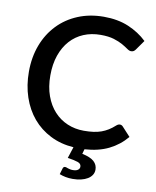

<svg xmlns="http://www.w3.org/2000/svg" viewBox="-97 -802 858 1054"><g transform="rotate(10 332.0 -275.0)"><path d="M330 121Q333.5 121 337.2 122.5Q341 124 346.2 125.8Q351.5 127.5 358.2 129Q365 130.5 374 130.5Q393 130.5 402.2 123.2Q411.5 116 411.5 105.5Q411.5 88.5 392 81.8Q372.5 75 335 69.5L355.5 6.5Q283.5 1.5 225.8 -27.8Q168 -57 127.2 -105.2Q86.5 -153.5 64.5 -218.5Q42.5 -283.5 42.5 -360Q42.5 -441 68.2 -508.8Q94 -576.5 140.8 -625.2Q187.5 -674 252.8 -701Q318 -728 396.5 -728Q474.5 -728 534.2 -702.8Q594 -677.5 638 -635.5L599.5 -581Q595.5 -575.5 590 -571.5Q584.5 -567.5 575 -567.5Q565 -567.5 552.2 -576.8Q539.5 -586 519.8 -597.2Q500 -608.5 470.2 -617.8Q440.5 -627 396 -627Q344.5 -627 301.5 -609Q258.5 -591 227.5 -556.5Q196.5 -522 179.2 -472.5Q162 -423 162 -360Q162 -296.5 180 -246.8Q198 -197 229.5 -162.8Q261 -128.5 303.5 -110.5Q346 -92.5 395 -92.5Q425 -92.5 448.8 -95.8Q472.5 -99 492.5 -106.2Q512.5 -113.5 530.2 -124.5Q548 -135.5 565.5 -151.5Q575.5 -160.5 585.5 -160.5Q595 -160.5 602 -153L648.5 -102.5Q608 -54 551.5 -26Q495 2 417 7L409.5 33.5Q456.5 43.5 476.2 61.8Q496 80 496 107Q496 123.5 487.5 136.8Q479 150 463.8 159.2Q448.5 168.5 427.2 173.5Q406 178.5 380.5 178.5Q360 178.5 341.8 175Q323.5 171.5 307 165L317 131.5Q320 121 330 121Z"/></g></svg>

Font: Lato
Style: Regular
Weight: 600
Designer: Lukasz Dziedzic
Foundry: tyPoland Lukasz Dziedzic
Version: Version 2.006; 2014-01-15; ttfautohint (v1.4.1)